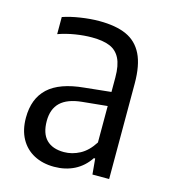

<svg xmlns="http://www.w3.org/2000/svg" viewBox="-89 -624 625 705"><g transform="rotate(15 223.0 -271.0)"><path d="M387.5 -362.5V0H324L318.5 -59.5H313.5Q291 -25.5 256.8 -8.2Q222.5 9 180 9Q136.5 9 103.5 -8.5Q70.5 -26 52.2 -59.2Q34 -92.5 34 -138.5Q34 -211.5 77.5 -251.8Q121 -292 212.5 -300.5L313 -311V-366Q313 -412 299.8 -438.2Q286.5 -464.5 260.5 -475.2Q234.5 -486 192 -486Q163.5 -486 130.2 -480.8Q97 -475.5 65.5 -464.5V-529.5Q94.5 -539.5 132.2 -545.2Q170 -551 203 -551Q266 -551 306.2 -533Q346.5 -515 367 -473.8Q387.5 -432.5 387.5 -362.5ZM313 -119V-257.5L218 -248Q163.5 -242.5 137.2 -217.5Q111 -192.5 111 -147Q111 -99.5 134.2 -76Q157.5 -52.5 201 -52.5Q232 -52.5 261.2 -68Q290.5 -83.5 313 -119Z"/></g></svg>

Font: Encode Sans Condensed
Style: Regular
Weight: 400
Width: 3
Designer: Multiple Designers
Foundry: Impallari Type
Version: Version 2.000